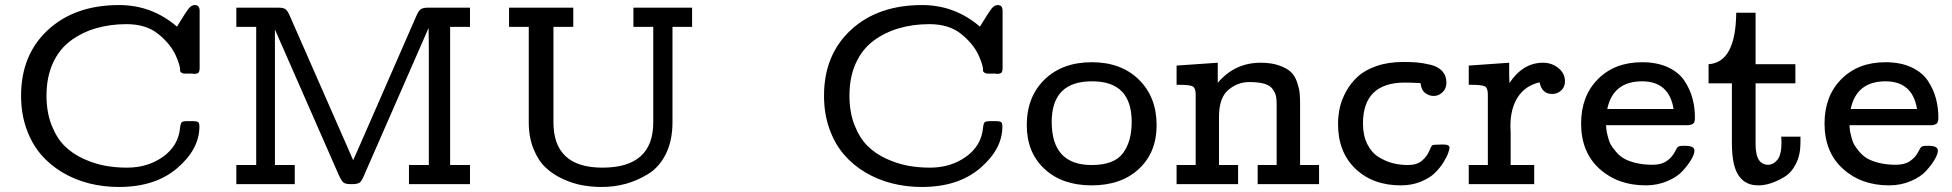

<svg xmlns="http://www.w3.org/2000/svg" viewBox="-20 -725 7685 756"><path d="M63 -348.1Q63 -509.3 168.9 -607.2Q274.9 -705.1 449.2 -705.1Q578.1 -705.1 676.8 -620.1Q713.9 -681.2 724.4 -693.1Q734.9 -705.1 747.1 -705.1Q766.1 -705.1 766.1 -682.1V-458Q766.1 -442.9 761 -438.5Q755.9 -434.1 743.2 -434.1Q742.2 -434.1 740.2 -434.6L737.8 -435.1H735.8Q712.9 -435.1 706.1 -435.1Q699.2 -435.1 693.6 -439.5Q688 -443.8 689 -450Q689.9 -456.1 685.1 -472.4Q680.2 -488.8 671.9 -506.8Q650.9 -552.7 603 -591.3Q555.2 -629.9 478 -629.9Q413.1 -629.9 357.4 -613.5Q301.8 -597.2 257.3 -564Q212.9 -530.8 188 -475.8Q163.1 -420.9 163.1 -348.1Q163.1 -283.2 183.1 -232.2Q203.1 -181.2 234.6 -150.1Q266.1 -119.1 309.1 -99.6Q352.1 -80.1 393.6 -72.5Q435.1 -64.9 480 -64.9Q562 -64.9 622.1 -107.9Q682.1 -150.9 689 -221.2Q690.9 -239.3 695.6 -243.7Q700.2 -248 716.8 -248H740.2Q755.4 -248 760.3 -244.1Q765.1 -240.2 765.1 -226.1Q765.1 -138.2 678.5 -63.5Q591.8 11.2 448.2 11.2Q387.2 11.2 331.1 -2.9Q274.9 -17.1 225.8 -46.1Q176.8 -75.2 140.9 -117.2Q105 -159.2 84 -218.3Q63 -277.3 63 -348.1Z M910.6 0V-75.2H988.8V-619.1H910.6V-694.8H1076.7Q1094.7 -694.8 1103 -689.5Q1111.3 -684.1 1119.6 -666L1346.7 -148.9Q1367.7 -102.1 1370.6 -94.2L1394.5 -147.9L1620.6 -665Q1628.4 -683.1 1637.5 -689Q1646.5 -694.8 1664.6 -694.8H1830.6V-619.1H1752.4V-75.2H1830.6V0H1590.3V-75.2H1668.5V-545.9L1667.5 -615.2Q1662.6 -603 1652.6 -580.6Q1642.6 -558.1 1640.6 -553.2L1410.6 -27.8Q1402.8 -9.8 1394.3 -4.9Q1385.7 0 1366.7 0H1360.4Q1339.4 0 1331.5 -7.1Q1323.7 -14.2 1312.5 -39.1L1062.5 -608.9V-75.2H1140.6V0Z M1984.4 -619.1V-694.8H2237.3V-619.1H2159.2V-243.2Q2159.2 -64.9 2352.1 -64.9Q2552.2 -64.9 2552.2 -243.2V-619.1H2474.1V-694.8H2705.1V-619.1H2627.9V-244.1Q2627.9 -170.9 2601.6 -118.4Q2575.2 -65.9 2531.7 -39.6Q2488.3 -13.2 2443.1 -1Q2397.9 11.2 2350.1 11.2Q2311 11.2 2273.7 4.6Q2236.3 -2 2196.8 -20Q2157.2 -38.1 2128.2 -65.4Q2099.1 -92.8 2080.6 -138.9Q2062 -185.1 2062 -243.2V-619.1Z M3224.6 -348.1Q3224.6 -509.3 3330.6 -607.2Q3436.5 -705.1 3610.8 -705.1Q3739.7 -705.1 3838.4 -620.1Q3875.5 -681.2 3886 -693.1Q3896.5 -705.1 3908.7 -705.1Q3927.7 -705.1 3927.7 -682.1V-458Q3927.7 -442.9 3922.6 -438.5Q3917.5 -434.1 3904.8 -434.1Q3903.8 -434.1 3901.9 -434.6L3899.4 -435.1H3897.5Q3874.5 -435.1 3867.7 -435.1Q3860.8 -435.1 3855.2 -439.5Q3849.6 -443.8 3850.6 -450Q3851.6 -456.1 3846.7 -472.4Q3841.8 -488.8 3833.5 -506.8Q3812.5 -552.7 3764.6 -591.3Q3716.8 -629.9 3639.6 -629.9Q3574.7 -629.9 3519 -613.5Q3463.4 -597.2 3418.9 -564Q3374.5 -530.8 3349.6 -475.8Q3324.7 -420.9 3324.7 -348.1Q3324.7 -283.2 3344.7 -232.2Q3364.7 -181.2 3396.2 -150.1Q3427.7 -119.1 3470.7 -99.6Q3513.7 -80.1 3555.2 -72.5Q3596.7 -64.9 3641.6 -64.9Q3723.6 -64.9 3783.7 -107.9Q3843.8 -150.9 3850.6 -221.2Q3852.5 -239.3 3857.2 -243.7Q3861.8 -248 3878.4 -248H3901.9Q3917 -248 3921.9 -244.1Q3926.8 -240.2 3926.8 -226.1Q3926.8 -138.2 3840.1 -63.5Q3753.4 11.2 3609.9 11.2Q3548.8 11.2 3492.7 -2.9Q3436.5 -17.1 3387.5 -46.1Q3338.4 -75.2 3302.5 -117.2Q3266.6 -159.2 3245.6 -218.3Q3224.6 -277.3 3224.6 -348.1Z M4022.9 -231.9Q4022.9 -343.8 4093 -411.9Q4163.1 -480 4279.3 -480Q4394.5 -480 4464.4 -411.4Q4534.2 -342.8 4534.2 -231.9Q4534.2 -125 4464.6 -60.1Q4395 4.9 4278.3 4.9Q4162.1 4.9 4092.5 -60.1Q4022.9 -125 4022.9 -231.9ZM4121.1 -245.1Q4121.1 -75.2 4278.3 -75.2Q4366.2 -75.2 4401.1 -121.1Q4436 -167 4436 -245.1Q4436 -404.8 4281.2 -404.8Q4280.8 -404.8 4280.3 -404.8Q4279.8 -404.8 4279.3 -404.8Q4121.1 -404.8 4121.1 -245.1Z M4612.8 0V-75.2H4688V-352.1Q4688 -377.9 4677 -384.5Q4666 -391.1 4622.1 -391.1H4612.8V-466.8L4774.9 -478V-398.9Q4841.8 -478 4943.8 -478Q4986.8 -478 5017.3 -467Q5047.9 -456.1 5063.5 -440.9Q5079.1 -425.8 5087.4 -400.9Q5095.7 -376 5097.4 -358.4Q5099.1 -340.8 5099.1 -314.9V-75.2H5173.8V0H4932.1V-75.2H5006.8V-313Q5006.8 -333 5004.4 -345.5Q5002 -357.9 4991.9 -373Q4981.9 -388.2 4959 -395Q4936 -401.9 4898.9 -401.9Q4853 -401.9 4816.4 -370.8Q4779.8 -339.8 4779.8 -265.1V-75.2H4855V0Z M5248.5 -236.8Q5248.5 -269 5255.4 -300.5Q5262.2 -332 5280.3 -365Q5298.3 -397.9 5326.4 -423.6Q5354.5 -449.2 5400.4 -465.1Q5446.3 -481 5505.4 -481Q5537.6 -481 5560.1 -479Q5582.5 -477.1 5612.5 -470Q5642.6 -462.9 5658.9 -444.8Q5675.3 -426.8 5675.3 -399.9Q5675.3 -377 5660.4 -362.1Q5645.5 -347.2 5624.5 -347.2Q5608.4 -347.2 5592.5 -358.2Q5576.7 -369.1 5573.2 -397.9H5572.3Q5532.2 -399.9 5512.2 -399.9Q5346.7 -399.9 5346.7 -238.8Q5346.7 -191.9 5363.5 -158Q5380.4 -124 5408 -106.9Q5435.5 -89.8 5464.1 -82.5Q5492.7 -75.2 5523.4 -75.2Q5558.6 -75.2 5578.6 -92Q5598.6 -108.9 5607.4 -129.9Q5616.2 -150.9 5619.6 -152.8Q5624.5 -155.8 5652.3 -155.8H5665.5Q5687.5 -155.8 5687.5 -143.1Q5687.5 -138.2 5682.4 -123Q5677.2 -107.9 5663.3 -85.4Q5649.4 -63 5629.4 -43.5Q5609.4 -23.9 5574 -9.5Q5538.6 4.9 5495.6 4.9Q5385.7 4.9 5317.1 -60.5Q5248.5 -126 5248.5 -236.8Z M5763.2 0V-75.2H5838.4V-352.1Q5838.4 -377.9 5827.4 -384.5Q5816.4 -391.1 5772 -391.1H5763.2V-466.8L5922.4 -478V-433.1L5923.3 -397.9Q5976.6 -478 6055.2 -478H6056.2Q6090.3 -478 6116.2 -457Q6142.1 -436 6142.1 -404.8Q6142.1 -382.8 6127.2 -368.9Q6112.3 -355 6091.3 -355Q6051.3 -355 6042 -400.9Q5985.8 -387.7 5956.5 -342.8Q5927.2 -297.9 5927.2 -227.1Q5927.2 -224.1 5927.7 -216.1Q5928.2 -208 5928.2 -205.1V-75.2H6021V0Z M6205.6 -238.8Q6205.6 -346.7 6271.7 -413.3Q6337.9 -480 6445.8 -480Q6504.9 -480 6547.9 -460Q6590.8 -439.9 6612.8 -406.5Q6634.8 -373 6644.3 -336.9Q6653.8 -300.8 6653.8 -261.2Q6653.8 -244.1 6647.2 -238.5Q6640.6 -232.9 6626 -231.9H6303.7Q6304.7 -218.8 6305.7 -211.4Q6306.6 -204.1 6311.3 -185.5Q6315.9 -167 6322.8 -155Q6329.6 -143.1 6343.8 -126.5Q6357.9 -109.9 6376 -99.9Q6394 -89.8 6422.9 -83Q6451.7 -76.2 6486.8 -76.2Q6521 -76.2 6542 -90.6Q6563 -105 6573.5 -125Q6584 -145 6585.9 -146Q6591.8 -150.9 6606.9 -150.9H6615.7Q6651.9 -150.9 6651.9 -131.8Q6651.9 -118.7 6639.9 -97.9Q6627.9 -77.1 6606.4 -53Q6585 -28.8 6545.4 -12Q6505.9 4.9 6460 4.9Q6350.1 4.9 6277.8 -60.5Q6205.6 -126 6205.6 -238.8ZM6308.6 -295.9H6569.8Q6551.8 -404.8 6445.8 -404.8Q6331.5 -404.8 6308.6 -295.9Z M6707.5 -397V-472.2Q6814.5 -479 6816.4 -674.8H6892.6V-472.2H7049.3V-397H6892.6V-159.2Q6892.6 -105 6912.6 -86.9Q6925.3 -76.2 6939.9 -76.2Q6940.4 -76.2 6941.4 -76.2Q6962.4 -76.2 6978.5 -95.7Q6994.6 -115.2 6994.6 -164.1Q6994.6 -168 6994.1 -175.5Q6993.7 -183.1 6993.7 -187H7069.3V-162.1Q7069.3 -115.2 7051.5 -80.1Q7033.7 -44.9 7005.6 -28.1Q6977.5 -11.2 6952.1 -3.2Q6926.8 4.9 6903.3 4.9Q6826.2 4.9 6806.6 -82Q6799.8 -111.8 6799.3 -161.1V-397Z M7164.1 -238.8Q7164.1 -346.7 7230.2 -413.3Q7296.4 -480 7404.3 -480Q7463.4 -480 7506.3 -460Q7549.3 -439.9 7571.3 -406.5Q7593.3 -373 7602.8 -336.9Q7612.3 -300.8 7612.3 -261.2Q7612.3 -244.1 7605.7 -238.5Q7599.1 -232.9 7584.5 -231.9H7262.2Q7263.2 -218.8 7264.2 -211.4Q7265.1 -204.1 7269.8 -185.5Q7274.4 -167 7281.2 -155Q7288.1 -143.1 7302.2 -126.5Q7316.4 -109.9 7334.5 -99.9Q7352.5 -89.8 7381.3 -83Q7410.2 -76.2 7445.3 -76.2Q7479.5 -76.2 7500.5 -90.6Q7521.5 -105 7532 -125Q7542.5 -145 7544.4 -146Q7550.3 -150.9 7565.4 -150.9H7574.2Q7610.4 -150.9 7610.4 -131.8Q7610.4 -118.7 7598.4 -97.9Q7586.4 -77.1 7564.9 -53Q7543.5 -28.8 7503.9 -12Q7464.4 4.9 7418.5 4.9Q7308.6 4.9 7236.3 -60.5Q7164.1 -126 7164.1 -238.8ZM7267.1 -295.9H7528.3Q7510.3 -404.8 7404.3 -404.8Q7290 -404.8 7267.1 -295.9Z"/></svg>

Font: CMU Concrete
Style: Bold
Weight: 700
Version: Version 0.7.0